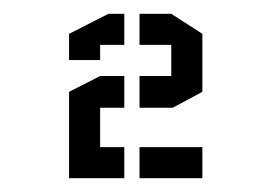

<svg xmlns="http://www.w3.org/2000/svg" viewBox="-20 -597 393 278"><path d="M80 -464 125 -487H160V-441H125V-384H160V-339H80ZM80 -510V-548L137 -577H160V-532H125V-510ZM273 -339H182V-384H273ZM230 -441H182V-487H228V-532H182V-577H228L273 -548V-464Z"/></svg>

Font: Wallpoet
Style: Regular
Weight: 400
Designer: Lars Berggren
Foundry: Lars Berggren
Version: Version 1.000